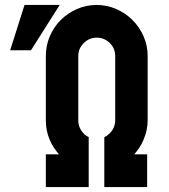

<svg xmlns="http://www.w3.org/2000/svg" viewBox="-20 -755 681 775"><path d="M401 -201Q413 -207 423 -217Q445 -239 445 -270V-529Q445 -560 423 -581.5Q401 -603 370 -603Q340 -603 318 -581Q296 -559 296 -529V-270Q296 -239 317 -217Q327 -206 338 -202V0H165V-132H218Q207 -145 197.5 -159Q188 -173 181 -190Q165 -226 165 -270V-529Q165 -571 181 -608.5Q197 -646 225 -674Q253 -702 290.5 -718.5Q328 -735 370 -735Q412 -735 449.5 -718.5Q487 -702 515 -674Q543 -646 559.5 -608.5Q576 -571 576 -529V-270Q576 -229 559 -190Q552 -173 542.5 -159Q533 -145 522 -132H574V0H401ZM79 -735H221L105 -552H21Z"/></svg>

Font: PostBus
Style: Regular
Weight: 400
Designer: Peter Wiegel
Version: Version 1.001